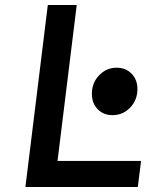

<svg xmlns="http://www.w3.org/2000/svg" viewBox="-20 -747 640 767"><path d="M81.5 0 171 -727H286.5L203 -49L154 -104H543.5L530.5 0ZM429.5 -287Q393 -287 370 -311Q347 -335 347 -372Q347 -416 376 -446.2Q405 -476.5 446 -476.5Q482.5 -476.5 505.8 -452.5Q529 -428.5 529 -391.5Q529 -347.5 500 -317.2Q471 -287 429.5 -287Z"/></svg>

Font: Spline Sans Mono Medium
Style: Italic
Weight: 500
Italic angle: -4°
Monospace: yes
Designer: Eben Sorkin, Mirko Velimirovic
Foundry: Sorkin Type
Version: Version 1.004